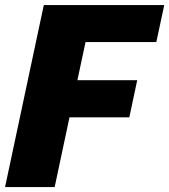

<svg xmlns="http://www.w3.org/2000/svg" viewBox="-22 -758 685 778"><path d="M233.5 -587.5 344 -678.5 281.5 -385.5 230 -433H534L502 -282.5H198L270.5 -334L199.5 0H-1.5L155.5 -737.5H643.5L611.5 -587.5Z"/></svg>

Font: Epilogue Black
Style: Italic
Weight: 900
Italic angle: -12°
Designer: Tyler Finck
Foundry: Etcetera Type Co
Version: Version 2.111